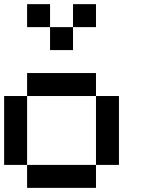

<svg xmlns="http://www.w3.org/2000/svg" viewBox="-20 -909 707 929"><path d="M111.1 -111.1H0V-444.4H111.1ZM444.4 -444.4H111.1V-555.6H444.4ZM555.6 -111.1H444.4V-444.4H555.6ZM444.4 0H111.1V-111.1H444.4ZM333.3 -666.7H222.2V-777.8H333.3ZM222.2 -777.8H111.1V-888.9H222.2ZM444.4 -777.8H333.3V-888.9H444.4Z"/></svg>

Font: Pixeloid Sans
Style: Regular
Weight: 400
Designer: GGBotNet
Foundry: GGBotNet
Version: 0.5